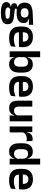

<svg xmlns="http://www.w3.org/2000/svg" viewBox="1616 -2316 891 4162"><g transform="rotate(90 2061.0 -235.5)"><path d="M264 -150.5Q152.5 -150.5 95 -194.8Q37.5 -239 37.5 -319V-326.5Q37.5 -379.5 60.5 -416.8Q83.5 -454 132.5 -475Q181.5 -496 259.5 -499L518 -509.5V-415.5L385 -420.5V-415Q416.5 -408.5 437.2 -394.2Q458 -380 468.5 -357.8Q479 -335.5 479 -304V-299.5Q479 -227 425.5 -188.8Q372 -150.5 264 -150.5ZM258 93.5H272Q311 93.5 336.5 88.2Q362 83 374.8 72.2Q387.5 61.5 387.5 44.5V43Q387.5 22 371.2 12.2Q355 2.5 319 -1L175.5 -15L205 -16.5Q186.5 -13 172.2 -6.2Q158 0.5 150 11.5Q142 22.5 142 38.5V39.5Q142 58 155 70.2Q168 82.5 194 88Q220 93.5 258 93.5ZM251 190Q180 190 129.5 178.2Q79 166.5 52.2 141Q25.5 115.5 25.5 73.5V71.5Q25.5 43 38 23.5Q50.5 4 73.5 -7.5Q96.5 -19 126.5 -22V-27Q88.5 -34.5 69.2 -51.8Q50 -69 50 -99V-99.5Q50 -120.5 59.5 -135Q69 -149.5 87.8 -158Q106.5 -166.5 134 -168V-182.5L242.5 -155.5L207.5 -156.5Q184.5 -156 175.5 -150.2Q166.5 -144.5 166.5 -134V-133.5Q166.5 -120.5 180.5 -114.8Q194.5 -109 227 -105L344.5 -92Q427 -82.5 466.2 -51.5Q505.5 -20.5 505.5 44V46.5Q505.5 96 477.5 127.8Q449.5 159.5 396.8 174.8Q344 190 269 190ZM260.5 -239.5Q294 -239.5 316.2 -249Q338.5 -258.5 349.8 -277Q361 -295.5 361 -322V-327.5Q361 -354 350 -372.2Q339 -390.5 317 -399.8Q295 -409 261.5 -409H260Q224.5 -409 202 -399.2Q179.5 -389.5 169 -371.2Q158.5 -353 158.5 -327.5V-322Q158.5 -295.5 169.8 -277Q181 -258.5 203.8 -249Q226.5 -239.5 260.5 -239.5Z M805 12Q679 12 617.5 -46Q556 -104 556 -214V-278Q556 -387 613.5 -445.5Q671 -504 780.5 -504Q854.5 -504 904 -478Q953.5 -452 978.2 -404.2Q1003 -356.5 1003 -290V-272.5Q1003 -254.5 1001.2 -235.8Q999.5 -217 996.5 -200.5H880.5Q882 -228 882.2 -252.8Q882.5 -277.5 882.5 -297.5Q882.5 -332 871.5 -356.2Q860.5 -380.5 838 -393Q815.5 -405.5 780.5 -405.5Q729 -405.5 704.5 -377Q680 -348.5 680 -296V-250.5L680.5 -236V-197.5Q680.5 -174.5 687.8 -155Q695 -135.5 712 -121.2Q729 -107 757.2 -99Q785.5 -91 828 -91Q874 -91 915.8 -101.2Q957.5 -111.5 995 -129L984 -28Q950.5 -9.5 905.2 1.2Q860 12 805 12ZM624 -200.5V-285.5H970.5V-200.5Z M1373.5 11.5Q1329.5 11.5 1298.8 -2.8Q1268 -17 1249.2 -43Q1230.5 -69 1222.5 -104H1186L1219 -202Q1220.5 -167 1234 -143Q1247.5 -119 1271.5 -107Q1295.5 -95 1327 -95Q1375.5 -95 1400.5 -123.2Q1425.5 -151.5 1425.5 -208V-287.5Q1425.5 -342.5 1400.5 -370.5Q1375.5 -398.5 1327 -398.5Q1298.5 -398.5 1276 -387.8Q1253.5 -377 1238.5 -359Q1223.5 -341 1217 -317.5L1188 -386.5H1224Q1232 -418.5 1249.5 -444.8Q1267 -471 1298.2 -486.2Q1329.5 -501.5 1378 -501.5Q1464.5 -501.5 1509.5 -445.8Q1554.5 -390 1554.5 -281V-213Q1554.5 -103 1509 -45.8Q1463.5 11.5 1373.5 11.5ZM1093.5 0V-661H1221V-510L1218.5 -360.5L1219 -345V-150.5L1217 -120L1221.5 0Z M1879.5 12Q1753.5 12 1692 -46Q1630.5 -104 1630.5 -214V-278Q1630.5 -387 1688 -445.5Q1745.5 -504 1855 -504Q1929 -504 1978.5 -478Q2028 -452 2052.8 -404.2Q2077.5 -356.5 2077.5 -290V-272.5Q2077.5 -254.5 2075.8 -235.8Q2074 -217 2071 -200.5H1955Q1956.5 -228 1956.8 -252.8Q1957 -277.5 1957 -297.5Q1957 -332 1946 -356.2Q1935 -380.5 1912.5 -393Q1890 -405.5 1855 -405.5Q1803.5 -405.5 1779 -377Q1754.5 -348.5 1754.5 -296V-250.5L1755 -236V-197.5Q1755 -174.5 1762.2 -155Q1769.5 -135.5 1786.5 -121.2Q1803.5 -107 1831.8 -99Q1860 -91 1902.5 -91Q1948.5 -91 1990.2 -101.2Q2032 -111.5 2069.5 -129L2058.5 -28Q2025 -9.5 1979.8 1.2Q1934.5 12 1879.5 12ZM1698.5 -200.5V-285.5H2045V-200.5Z M2291 -490.5V-195.5Q2291 -165 2299.2 -142.2Q2307.5 -119.5 2326.8 -107.2Q2346 -95 2378.5 -95Q2408 -95 2429.5 -105.5Q2451 -116 2465 -133.8Q2479 -151.5 2485.5 -173.5L2505.5 -104H2481.5Q2473.5 -72 2454.8 -45.8Q2436 -19.5 2403.8 -4Q2371.5 11.5 2323 11.5Q2267 11.5 2231.8 -10Q2196.5 -31.5 2179.8 -73.5Q2163 -115.5 2163 -177V-490.5ZM2610.5 -490.5V0H2483L2487.5 -119L2482.5 -129.5V-490.5Z M2847 -285 2814.5 -370.5H2845.5Q2859 -430 2894.5 -464Q2930 -498 2993 -498Q3006 -498 3016.5 -496.2Q3027 -494.5 3035.5 -492L3042.5 -364Q3031.5 -367.5 3017 -369.2Q3002.5 -371 2986.5 -371Q2935.5 -371 2899.8 -348.5Q2864 -326 2847 -285ZM2722.5 0V-490.5H2844.5L2839 -340L2850.5 -335.5V0Z M3262.5 11.5Q3176 11.5 3131 -44.5Q3086 -100.5 3086 -209.5V-277Q3086 -387.5 3131.5 -444.5Q3177 -501.5 3267 -501.5Q3311 -501.5 3341.2 -487.5Q3371.5 -473.5 3390.2 -447.5Q3409 -421.5 3416.5 -386.5H3454L3421.5 -291.5Q3420.5 -326 3407.2 -349.8Q3394 -373.5 3370.5 -386Q3347 -398.5 3315 -398.5Q3266.5 -398.5 3240.8 -370.5Q3215 -342.5 3215 -287V-206Q3215 -151 3240.8 -123Q3266.5 -95 3316 -95Q3344 -95 3366 -105.5Q3388 -116 3402.8 -134.2Q3417.5 -152.5 3424 -175.5L3454.5 -104H3418.5Q3410.5 -72 3392.5 -45.8Q3374.5 -19.5 3343 -4Q3311.5 11.5 3262.5 11.5ZM3419.5 0 3424 -120 3421.5 -148.5V-349L3422 -369.5L3419.5 -510V-661H3547.5V0Z M3889.5 12Q3763.5 12 3702 -46Q3640.5 -104 3640.5 -214V-278Q3640.5 -387 3698 -445.5Q3755.5 -504 3865 -504Q3939 -504 3988.5 -478Q4038 -452 4062.8 -404.2Q4087.5 -356.5 4087.5 -290V-272.5Q4087.5 -254.5 4085.8 -235.8Q4084 -217 4081 -200.5H3965Q3966.5 -228 3966.8 -252.8Q3967 -277.5 3967 -297.5Q3967 -332 3956 -356.2Q3945 -380.5 3922.5 -393Q3900 -405.5 3865 -405.5Q3813.5 -405.5 3789 -377Q3764.5 -348.5 3764.5 -296V-250.5L3765 -236V-197.5Q3765 -174.5 3772.2 -155Q3779.5 -135.5 3796.5 -121.2Q3813.5 -107 3841.8 -99Q3870 -91 3912.5 -91Q3958.5 -91 4000.2 -101.2Q4042 -111.5 4079.5 -129L4068.5 -28Q4035 -9.5 3989.8 1.2Q3944.5 12 3889.5 12ZM3708.5 -200.5V-285.5H4055V-200.5Z"/></g></svg>

Font: Anek Tamil Medium SemiBold
Style: Regular
Weight: 600
Version: Version 1.003